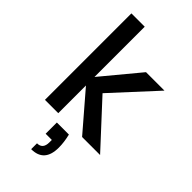

<svg xmlns="http://www.w3.org/2000/svg" viewBox="-304 -816 1162 1162"><g transform="rotate(45 277.0 -235.0)"><path d="M293 -275 547 0H393L189 -237V0H75V-740H189V-310L389 -551H547ZM326 46Q339 99 339 145Q339 270 227 270V220Q276 220 276 163V142H223V46Z"/></g></svg>

Font: Poppins Medium A&M
Style: Regular
Weight: 500
Designer: Ninad Kale (Devanagari), Jonny Pinhorn (Latin)
Foundry: Indian Type Foundry
Version: 4.004